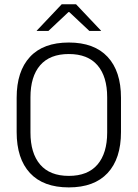

<svg xmlns="http://www.w3.org/2000/svg" viewBox="-20 -844 628 876"><path d="M294 11Q177.5 11 116.8 -54.5Q56 -120 56 -241.5V-398Q56 -519 116.8 -584.5Q177.5 -650 294 -650Q410 -650 471 -584.5Q532 -519 532 -398V-241.5Q532 -120 471 -54.5Q410 11 294 11ZM294 -41.5Q380.5 -41.5 424.8 -93.2Q469 -145 469 -239.5V-400Q469 -495 424.8 -546.2Q380.5 -597.5 294 -597.5Q207.5 -597.5 163.2 -546.2Q119 -495 119 -400V-239.5Q119 -145 163.2 -93.2Q207.5 -41.5 294 -41.5ZM261.5 -824.5H327L441 -704V-703H387.5L296 -789H292.5L201 -703H147.5V-704Z"/></svg>

Font: Anek Gurmukhi Light
Style: Regular
Weight: 300
Designer: Sarang Kulkarni (Gurmukhi), Yesha Goshar (Latin)
Foundry: Ek Type
Version: Version 1.003